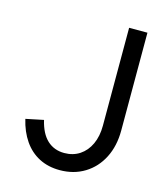

<svg xmlns="http://www.w3.org/2000/svg" viewBox="-108 -792 776 890"><g transform="rotate(15 279.5 -346.5)"><path d="M45.9 -174.8 130.9 -192.4Q145.5 -129.9 178.7 -99.1Q211.9 -68.4 260.7 -68.4Q302.7 -68.4 334.5 -89.4Q366.2 -110.4 383.8 -148.4Q401.4 -186.5 401.4 -237.3V-707H489.3V-237.3Q489.3 -163.1 460.4 -106.4Q431.6 -49.8 379.9 -18.1Q328.1 13.7 260.7 13.7Q205.1 13.7 161.6 -8.8Q118.2 -31.2 88.9 -73.7Q59.6 -116.2 45.9 -174.8Z"/></g></svg>

Font: Wanted Sans Std Variable
Style: Regular
Weight: 400
Designer: Original Design by Kil Hyung-jin and Kang Hanbin, Wanted Lab, Inc;
Foundry: Wanted Lab, Inc.
Version: Version 1.003;Glyphs 3.2 (3227)